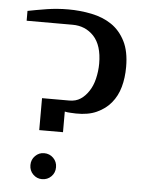

<svg xmlns="http://www.w3.org/2000/svg" viewBox="-52 -744 621 798"><g transform="rotate(5 259.0 -345.0)"><path d="M32.2 -639.2V-680.2Q63.5 -686.5 111.3 -694.3Q154.8 -701.2 201.2 -701.2Q251 -701.2 298.8 -691.4Q346.2 -681.6 381.8 -657.7Q417.5 -633.8 439.5 -590.8Q460.9 -548.8 460.9 -483.9Q460.9 -438 450.2 -399.9Q439.5 -361.3 415.5 -332.5Q392.6 -304.7 356 -288.1Q320.8 -272 270 -272.9Q267.1 -272.9 247.6 -273.9Q233.4 -274.4 223.1 -276.9V-190.9H124V-324.2H237.8Q265.1 -324.2 284.2 -336.9Q303.7 -349.6 318.4 -372.1Q333 -394 340.3 -423.8Q348.1 -456.1 348.1 -487.8Q348.1 -564 312.5 -602.1Q277.3 -639.2 224.1 -639.2ZM152.8 -97.2Q175.8 -97.2 191.4 -81.5Q207 -65.9 207 -43Q207 -20 191.4 -4.4Q175.8 11.2 152.8 11.2Q131.3 11.2 115.7 -4.4Q100.1 -20 100.1 -43Q100.1 -65.9 115.7 -81.5Q131.3 -97.2 152.8 -97.2Z"/></g></svg>

Font: SimahzazaarabicW05-Medium
Style: Regular
Weight: 500
Designer: Ahmed zaza
Foundry: Ahmed zaza
Version: Version 1.001